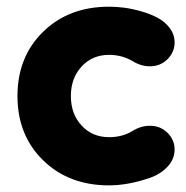

<svg xmlns="http://www.w3.org/2000/svg" viewBox="-20 -541 556 574"><path d="M306.2 -521Q326.7 -521 350.3 -518.1Q374 -515.1 401.6 -507.3Q429.2 -499.5 450.9 -488Q472.7 -476.6 487.3 -457.3Q502 -438 502 -414.1Q502 -385.3 480.7 -364Q459.5 -342.8 428.2 -342.8Q401.4 -342.8 377 -357.9Q344.7 -377 306.2 -377Q256.3 -377 224.1 -342.3Q191.9 -307.6 191.9 -253.9Q191.9 -200.2 224.1 -165.5Q256.3 -130.9 306.2 -130.9Q346.2 -130.9 377 -149.9Q401.4 -165 428.2 -165Q459.5 -165 480.7 -144Q502 -123 502 -94.2Q502 -64.9 480.7 -42.5Q459.5 -20 426.8 -8.8Q394 2.4 363.5 7.8Q333 13.2 306.2 13.2Q185.5 13.2 108.9 -61.8Q32.2 -136.7 32.2 -253.9Q32.2 -371.1 108.9 -446Q185.5 -521 306.2 -521Z"/></svg>

Font: LT Saeada
Style: Bold
Weight: 700
Designer: Daniel Lyons
Foundry: LyonsType
Version: Version 1.001